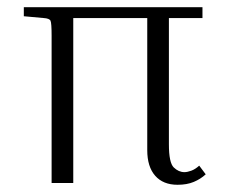

<svg xmlns="http://www.w3.org/2000/svg" viewBox="-20 -507 628 532"><path d="M46 -462V-487H541V-457H448V-107Q448 -56 461.5 -43Q475 -30 491 -30Q499 -30 510 -34Q521 -38 532 -48L550 -24Q536 -11 517 -3Q498 5 472 5Q432 5 410 -20Q388 -45 388 -91V-457H183V0H123V-408Q123 -443 120 -449.5Q117 -456 101 -457Z"/></svg>

Font: Inria Serif Light
Style: Regular
Weight: 300
Designer: Black Foundry Team
Foundry: Black Foundry
Version: Version 1.000; ttfautohint (v1.8.3)